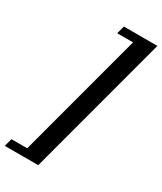

<svg xmlns="http://www.w3.org/2000/svg" viewBox="-290 -797 911 1078"><g transform="rotate(30 165.5 -258.5)"><path d="M-65.4 198.7 -51.8 147.5H50.3L267.6 -664.6H165L178.7 -715.8H396L151.4 198.7Z"/></g></svg>

Font: Arian AMU Serif
Style: Bold Italic
Weight: 700
Italic angle: -15°
Designer: Ruben Hakobyan (Tarumian)
Foundry: Ruben Hakobyan (Tarumian)
Version: Version 1.002